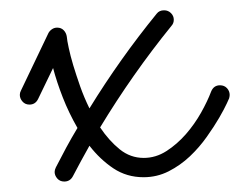

<svg xmlns="http://www.w3.org/2000/svg" viewBox="-20 -326 461 369"><path d="M309.6 -276.4Q234.4 -183.6 172.4 -81.1Q189.5 -55.7 210 -39.1Q230.5 -22.5 256.3 -22.5Q279.3 -22.5 299.8 -35.6Q320.3 -48.8 337.2 -68.1Q354 -87.4 366.5 -109.6Q378.9 -131.8 385.7 -149.9Q390.6 -162.1 402.8 -162.1Q411.1 -162.1 416.3 -156.5Q421.4 -150.9 421.4 -143.6Q421.4 -141.1 420.4 -137.2Q420.9 -138.2 416 -127.4Q411.1 -116.7 401.4 -99.9Q391.6 -83 377.4 -63Q363.3 -43 345 -25.6Q326.7 -8.3 304.2 3.2Q281.7 14.6 255.9 14.6Q223.6 14.6 198 -2.4Q172.4 -19.5 151.9 -45.9Q143.6 -31.2 135.7 -16.6Q127.9 -2 120.1 12.7Q114.7 22.9 103.5 22.9Q95.2 22.9 90.1 17.1Q85 11.2 85 4.4Q85 0.5 87.4 -4.4Q97.2 -23.4 107.4 -42.5Q117.7 -61.5 128.9 -80.1Q112.3 -108.9 100.6 -138.9Q88.9 -168.9 82 -195.3L53.2 -135.7Q47.9 -125 36.6 -125Q28.3 -125 23.2 -130.9Q18.1 -136.7 18.1 -143.6Q18.1 -147.9 20 -151.4L73.2 -262.7Q75.7 -267.1 80.1 -270Q84.5 -272.9 89.8 -272.9Q97.7 -272.9 102.5 -267.8Q107.4 -262.7 108.4 -255.4Q108.9 -248.5 112.1 -233.9Q115.2 -219.2 120.8 -200.4Q126.5 -181.6 134 -160.2Q141.6 -138.7 151.9 -117.7Q210.4 -212.9 281.2 -299.8Q286.1 -306.2 295.4 -306.2Q303.2 -306.2 308.6 -300.8Q314 -295.4 314 -288.1Q314 -281.2 309.6 -276.4Z"/></svg>

Font: Sacramento
Style: Regular
Weight: 400
Designer: Astigmatic (AOETI)
Foundry: Astigmatic (AOETI)
Version: Version 1.000